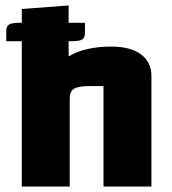

<svg xmlns="http://www.w3.org/2000/svg" viewBox="-20 -685 630 705"><path d="M60 0V-652L232 -665V-478Q264 -497 303.5 -505.5Q343 -514 388 -514Q459 -514 497.5 -485.5Q536 -457 536 -406V0H360V-369H309Q267 -369 251.5 -359Q236 -349 236 -323V0ZM3.1 -571.6Q3.1 -588.7 13.5 -595Q23.8 -601.3 51.7 -601.3H292V-563.4Q292 -546.3 281.7 -540Q271.3 -533.7 243.4 -533.7H3.1Z"/></svg>

Font: Changa
Style: Bold
Weight: 700
Designer: Eduardo Rodriguez Tunni
Foundry: Eduardo Rodriguez Tunni
Version: Version 3.002; ttfautohint (v1.8.2)